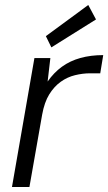

<svg xmlns="http://www.w3.org/2000/svg" viewBox="-20 -750 434 770"><path d="M28 0 118 -517H182L171 -423Q196 -459 228.5 -482.5Q261 -506 302.5 -517.5Q344 -529 394 -529L382 -456H341Q312 -456 281 -448.5Q250 -441 223.5 -422Q197 -403 177.5 -371.5Q158 -340 149 -290L98 0ZM186 -560 164 -605 334 -730 365 -672Z"/></svg>

Font: DM Sans 11pt Light
Style: Italic
Weight: 300
Italic angle: -10°
Version: Version 4.004;gftools[0.9.30]